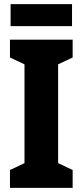

<svg xmlns="http://www.w3.org/2000/svg" viewBox="-20 -905 398 925"><path d="M330 0H28V-86L98 -119V-595L28 -628V-714H330V-628L260 -595V-119L330 -86ZM327 -885V-779H31V-885Z"/></svg>

Font: Noto Sans Display Condensed ExtraBold
Style: Regular
Weight: 800
Width: 3
Designer: Monotype Design Team
Foundry: Monotype Imaging Inc.
Version: Version 2.003